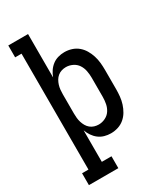

<svg xmlns="http://www.w3.org/2000/svg" viewBox="-229 -824 958 1119"><g transform="rotate(-30 250.0 -265.0)"><path d="M24 205V125H67V-655H24V-735H157V-443Q164 -463 176.5 -481.5Q189 -500 206 -513Q223 -526 244 -532Q265 -538 287 -538Q312 -538 335.5 -530.5Q359 -523 377.5 -507.5Q396 -492 408.5 -471Q421 -450 428.5 -426.5Q436 -403 438.5 -378.5Q441 -354 441 -330V-200Q441 -176 438.5 -151.5Q436 -127 428.5 -103.5Q421 -80 408.5 -59Q396 -38 377.5 -22.5Q359 -7 335.5 0.5Q312 8 287 8Q265 8 244 2Q223 -4 206 -17Q189 -30 176.5 -48.5Q164 -67 157 -87V125H222V205ZM251 -72Q274 -72 295.5 -82.5Q317 -93 329.5 -112Q342 -131 346.5 -154Q351 -177 351 -200V-330Q351 -353 346.5 -376Q342 -399 329.5 -418Q317 -437 295.5 -447.5Q274 -458 251 -458Q236 -458 221.5 -453.5Q207 -449 195.5 -439.5Q184 -430 176.5 -417Q169 -404 164.5 -389.5Q160 -375 158.5 -360Q157 -345 157 -330V-200Q157 -185 158.5 -170Q160 -155 164.5 -140.5Q169 -126 176.5 -113Q184 -100 195.5 -90.5Q207 -81 221.5 -76.5Q236 -72 251 -72Z"/></g></svg>

Font: Iosevka Slab Medium
Style: Regular
Weight: 500
Monospace: yes
Designer: Belleve Invis
Foundry: Belleve Invis
Version: Version 11.1.1; ttfautohint (v1.8.3)